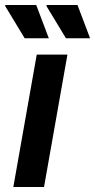

<svg xmlns="http://www.w3.org/2000/svg" viewBox="-34 -743 378 763"><path d="M19 0 112 -526H234L141 0ZM228 -591 150 -720 152 -723H274L324 -591ZM64 -591 -14 -720 -12 -723H110L160 -591Z"/></svg>

Font: Archivo SemiBold SemiBold
Style: Italic
Weight: 600
Italic angle: -10°
Version: Version 2.001